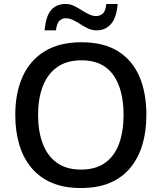

<svg xmlns="http://www.w3.org/2000/svg" viewBox="-20 -938 816 968"><path d="M718 -358Q718 -276 698 -209Q678 -142 637.5 -92.5Q597 -43 535 -16.5Q473 10 387 10Q303 10 241 -16.5Q179 -43 138 -92.5Q97 -142 77 -209.5Q57 -277 57 -359Q57 -469 94 -551.5Q131 -634 205.5 -679.5Q280 -725 391 -725Q501 -725 573.5 -680.5Q646 -636 682 -554Q718 -472 718 -358ZM172 -359Q172 -277 195 -215Q218 -153 266 -118Q314 -83 388 -83Q463 -83 510.5 -117.5Q558 -152 580.5 -214Q603 -276 603 -358Q603 -488 550.5 -561Q498 -634 391 -634Q316 -634 267.5 -599Q219 -564 195.5 -502.5Q172 -441 172 -359ZM205 -785Q208 -821 216 -846Q224 -871 237.5 -887Q251 -903 269.5 -910.5Q288 -918 311 -918Q333 -918 352.5 -908.5Q372 -899 391 -887Q410 -875 428.5 -866Q447 -857 466 -857Q482 -857 497 -868.5Q512 -880 516 -918H573Q568 -849 539.5 -817Q511 -785 468 -785Q444 -785 424 -794.5Q404 -804 385.5 -816Q367 -828 348.5 -837Q330 -846 310 -846Q296 -846 281.5 -835Q267 -824 262 -785Z"/></svg>

Font: Noto Sans Hebrew Thin Medium
Style: Regular
Weight: 500
Version: Version 3.001